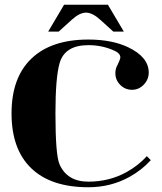

<svg xmlns="http://www.w3.org/2000/svg" viewBox="-20 -789 693 820"><path d="M253.7 -768.8H440.9L508.8 -654.1H463.9L408.2 -704.6Q374.5 -735.1 347.4 -735.1Q320.1 -735.1 286.4 -704.6L230.7 -654.1H185.8ZM615.2 -479Q615.2 -449.7 594.1 -427.6Q573 -405.5 543.7 -405.5Q514.4 -405.5 493.5 -426.4Q472.7 -447.3 472.7 -476.6Q472.7 -496.3 482.2 -512.2Q493.9 -536.6 493.9 -543.5Q493.9 -560.5 471.7 -571Q418.7 -596.2 357.4 -596.2Q256.3 -596.2 234.4 -518.8Q216.8 -456.8 216.8 -304.7Q216.8 -126.5 234.4 -86.9Q267.1 -13.2 357.4 -13.2Q447.5 -13.2 521.7 -54.7Q571 -82.3 607.2 -122.1L624 -105Q585.7 -62.7 533.4 -33.7Q453.4 10.7 357.4 10.7Q198 10.7 113.8 -70.1Q29.3 -150.9 29.3 -304.7Q29.3 -458 114.7 -539.3Q199.5 -620.1 357.4 -620.1Q458 -620.1 526.9 -587.4Q615.2 -545.4 615.2 -479Z"/></svg>

Font: itsadzoke
Style: Regular
Weight: 700
Width: 7
Version: Version 0.45